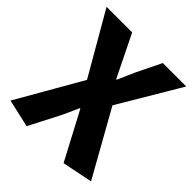

<svg xmlns="http://www.w3.org/2000/svg" viewBox="-191 -620 944 944"><g transform="rotate(45 281.0 -148.5)"><path d="M186 -495 293 -277H297Q298 -279 317 -323Q329 -349 335 -364L399 -495H562L371 -173L561 166L402 198L271 -50L267 -49L253 -18Q241 10 225 43L145 198L0 165L194 -173L8 -495Z"/></g></svg>

Font: BM Euljiro oraeorae
Style: Regular
Weight: 400
Designer: Bongjin Kim; Bomjun Kim; Myungsoo Han; Hyesun Chae; Mikyoung Jeong; Wujin Sim; Minjae Kang; Suwha Jang;
Foundry: Sandoll Inc.
Version: Version 1.000;hotconv 1.0.109;makeexe 2.5.65596